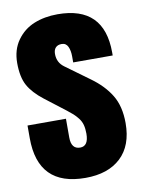

<svg xmlns="http://www.w3.org/2000/svg" viewBox="-85 -799 644 865"><g transform="rotate(-10 237.5 -366.0)"><path d="M235.8 7.8Q19 7.8 19 -211.9V-270H194.8V-184.1Q194.8 -130.9 235.8 -130.9Q273.9 -130.9 273.9 -188Q273.9 -210.9 269.3 -228.3Q264.6 -245.6 253.2 -260Q241.7 -274.4 232.4 -282.7Q223.1 -291 205.1 -305.2L111.8 -377Q64.5 -413.6 43.2 -452.1Q22 -490.7 22 -555.2Q22 -615.7 52.5 -658.4Q83 -701.2 131.1 -720.7Q179.2 -740.2 238.8 -740.2Q451.7 -740.2 451.7 -527.8V-514.2H271V-542Q271 -568.4 262.5 -586.7Q253.9 -605 233.9 -605Q215.8 -605 206.3 -594.7Q196.8 -584.5 196.8 -565.9Q196.8 -526.4 228 -503.9L336.4 -424.8Q394 -383.3 425 -332.3Q456.1 -281.2 456.1 -204.1Q456.1 -101.6 397.9 -46.9Q339.8 7.8 235.8 7.8Z"/></g></svg>

Font: Anton
Style: Regular
Weight: 400
Designer: Vernon Adams, Tural Alisoy
Foundry: Vernon Adams
Version: Version 2.300